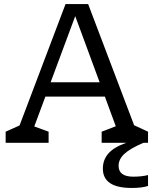

<svg xmlns="http://www.w3.org/2000/svg" viewBox="-20 -708 762 952"><path d="M568 114Q568 168 641 168Q682 168 714 160V214Q684 224 633 224Q490 224 490 128Q490 85 517 53.5Q544 22 606 0H484V-55L554 -82L500 -229H205L150 -81L221 -55V0H8V-55L77 -86L305 -688H417L645 -87L714 -55V0H691Q624 29 596 55.5Q568 82 568 114ZM474 -300 353 -628 231 -300Z"/></svg>

Font: Rhodium Libre
Style: Regular
Weight: 400
Designer: James Puckett
Foundry: Dunwich Type Founders
Version: Version 1.001; ttfautohint (v1.3)